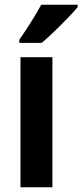

<svg xmlns="http://www.w3.org/2000/svg" viewBox="-20 -786 346 806"><path d="M200 0H66V-546H200ZM306 -756Q291 -738 264.5 -710.5Q238 -683 208.5 -654.5Q179 -626 155 -606H61V-619Q86 -655 110.5 -694Q135 -733 153 -766H306Z"/></svg>

Font: Noto Sans Gurmukhi Condensed
Style: Bold
Weight: 700
Width: 3
Designer: Jelle Bosma - Monotype Design Team
Foundry: Monotype Imaging Inc.
Version: Version 2.004; ttfautohint (v1.8.4.7-5d5b)